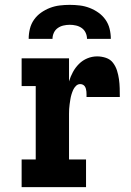

<svg xmlns="http://www.w3.org/2000/svg" viewBox="-20 -770 540 790"><path d="M69 0V-114H127V-416H69V-530H264V-435Q270 -455 280 -473.5Q290 -492 305 -507Q320 -522 339.5 -530Q359 -538 380 -538Q398 -538 416 -532Q434 -526 445 -511.5Q456 -497 461.5 -479.5Q467 -462 469.5 -444Q472 -426 472.5 -407.5Q473 -389 473 -371H336Q336 -377 336 -382.5Q336 -388 335.5 -393.5Q335 -399 333.5 -404.5Q332 -410 329 -414.5Q326 -419 321 -421.5Q316 -424 310 -424Q300 -424 292.5 -416.5Q285 -409 281 -400Q277 -391 274 -381Q271 -371 269.5 -361Q268 -351 266.5 -341Q265 -331 264.5 -321Q264 -311 264 -301Q264 -291 264 -281V-114H334V0ZM98 -610Q98 -631 103 -651.5Q108 -672 120 -689Q132 -706 149 -718Q166 -730 185.5 -737.5Q205 -745 225.5 -747.5Q246 -750 267 -750Q288 -750 308.5 -747.5Q329 -745 348.5 -737.5Q368 -730 385 -718Q402 -706 414 -689Q426 -672 431 -651.5Q436 -631 436 -610H338Q338 -623 332.5 -635Q327 -647 316.5 -654.5Q306 -662 293 -665Q280 -668 267 -668Q254 -668 241 -665Q228 -662 217.5 -654.5Q207 -647 201.5 -635Q196 -623 196 -610Z"/></svg>

Font: Iosevka Slab Heavy
Style: Regular
Weight: 900
Monospace: yes
Designer: Belleve Invis
Foundry: Belleve Invis
Version: Version 11.1.0; ttfautohint (v1.8.3)